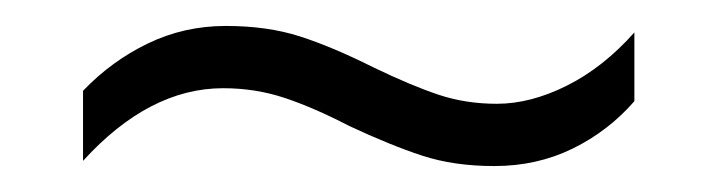

<svg xmlns="http://www.w3.org/2000/svg" viewBox="-20 -427 554 148"><path d="M249 -330Q222 -344 199.5 -351.5Q177 -359 152 -359Q95 -359 44 -303V-357Q66 -380 94 -393.5Q122 -407 154 -407Q186 -407 211 -399Q236 -391 268 -375Q297 -361 318 -354Q339 -347 363 -347Q389 -347 417 -361Q445 -375 469 -402V-349Q449 -326 421.5 -312.5Q394 -299 361 -299Q330 -299 305.5 -307Q281 -315 249 -330Z"/></svg>

Font: Noto Sans Lao UI SemCond Light
Style: Regular
Weight: 300
Width: 4
Designer: Monotype Design Team
Foundry: Monotype Imaging Inc.
Version: Version 2.000; ttfautohint (v1.8.4.7-5d5b)